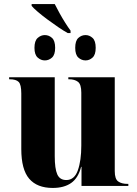

<svg xmlns="http://www.w3.org/2000/svg" viewBox="-20 -917 678 947"><path d="M314 -754Q294 -765 267.5 -783Q241 -801 214 -821Q187 -841 166 -859Q145 -877 136 -888V-897H250Q260 -877 273.5 -852.5Q287 -828 301.5 -805Q316 -782 328 -766V-754ZM201 -619Q182 -619 166 -633Q150 -647 150 -681Q150 -716 166 -730Q182 -744 201 -744Q221 -744 236.5 -730Q252 -716 252 -681Q252 -647 236.5 -633Q221 -619 201 -619ZM402 -619Q382 -619 366.5 -633Q351 -647 351 -681Q351 -716 366.5 -730Q382 -744 402 -744Q421 -744 436.5 -730Q452 -716 452 -681Q452 -647 436.5 -633Q421 -619 402 -619ZM240 10Q163 10 124 -35.5Q85 -81 85 -182V-456Q85 -500 72 -513Q59 -526 28 -526H25V-536H250V-147Q250 -85 262.5 -57Q275 -29 307 -29Q347 -29 364 -77Q381 -125 381 -199V-460Q381 -501 364.5 -513.5Q348 -526 321 -526H317V-536H546V-73Q546 -34 563 -22Q580 -10 609 -10H613V0H382V-94H380Q366 -39 331 -14.5Q296 10 240 10Z"/></svg>

Font: Noto Serif Display SemiCondensed ExtraBold
Style: Regular
Weight: 800
Width: 4
Designer: Monotype Design Team
Foundry: Monotype Imaging Inc.
Version: Version 2.009